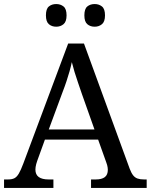

<svg xmlns="http://www.w3.org/2000/svg" viewBox="-20 -929 745 949"><path d="M0 0V-42H19Q39 -42 51 -48Q63 -54 73 -71Q83 -88 95 -120L317 -714H395L621 -95Q629 -74 638 -62.5Q647 -51 660 -46.5Q673 -42 692 -42H705V0H430V-42H453Q483 -42 498 -53.5Q513 -65 513 -90Q513 -96 512 -101.5Q511 -107 509.5 -113.5Q508 -120 505 -127L465 -239H202L164 -134Q161 -126 159 -118Q157 -110 156 -103.5Q155 -97 155 -91Q155 -66 171.5 -54Q188 -42 221 -42H244V0ZM221 -289H447L385 -464Q375 -494 365.5 -521Q356 -548 348.5 -573Q341 -598 335 -622Q330 -598 323.5 -575.5Q317 -553 309 -528.5Q301 -504 289 -473ZM448 -797Q426 -797 411.5 -809.5Q397 -822 397 -853Q397 -885 411.5 -897Q426 -909 448 -909Q469 -909 484 -897Q499 -885 499 -853Q499 -822 484 -809.5Q469 -797 448 -797ZM258 -797Q236 -797 221.5 -809.5Q207 -822 207 -853Q207 -885 221.5 -897Q236 -909 258 -909Q279 -909 294 -897Q309 -885 309 -853Q309 -822 294 -809.5Q279 -797 258 -797Z"/></svg>

Font: Noto Serif Gurmukhi
Style: Regular
Weight: 400
Designer: Vaibhav Singh and the Monotype Design Team
Foundry: Monotype Imaging Inc.
Version: Version 2.003